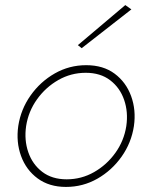

<svg xmlns="http://www.w3.org/2000/svg" viewBox="-20 -727 576 757"><path d="M52 -230Q43 -167 63 -112Q83 -57 128.5 -23.5Q174 10 240 10Q307 10 364 -22.5Q421 -55 459.5 -109.5Q498 -164 508 -230Q517 -293 497 -348Q477 -403 432 -436.5Q387 -470 320 -470Q253 -470 196 -437.5Q139 -405 100.5 -350.5Q62 -296 52 -230ZM83 -230Q92 -288 126 -335.5Q160 -383 210 -411.5Q260 -440 318 -440Q376 -440 414.5 -410.5Q453 -381 469.5 -333Q486 -285 478 -230Q469 -172 435 -124.5Q401 -77 351 -48.5Q301 -20 243 -20Q185 -20 146.5 -49.5Q108 -79 91.5 -127Q75 -175 83 -230ZM498 -690 474 -707 287 -549 302 -537Z"/></svg>

Font: Jost* 200 Thin Italic
Style: Italic
Weight: 200
Italic angle: -10°
Version: Version 3.200; ttfautohint (v0.97) -l 8 -r 50 -G 200 -x 14 -